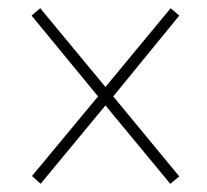

<svg xmlns="http://www.w3.org/2000/svg" viewBox="-20 -596 505 468"><path d="M79 -148 58 -167 219 -361 57 -558 78 -576 237 -384 396 -576 417 -558 256 -361 417 -166 395 -148 237 -339Z"/></svg>

Font: Noto Serif Khmer Condensed Thin
Style: Regular
Weight: 250
Width: 3
Designer: Danh Hong and the Monotype Design Team
Foundry: Monotype Imaging Inc.
Version: Version 2.004